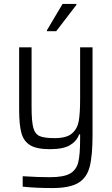

<svg xmlns="http://www.w3.org/2000/svg" viewBox="-20 -750 568 973"><path d="M95 196V143Q173 148 233 148Q303 148 335 129.5Q367 111 376.5 72.5Q386 34 386 -45V-69H381Q369 -35 335 -14.5Q301 6 233 6Q166 6 133 -14Q100 -34 88.5 -76Q77 -118 77 -195V-510H140V-210Q140 -136 148.5 -103.5Q157 -71 180.5 -60.5Q204 -50 257 -50Q317 -50 344.5 -73.5Q372 -97 379 -136Q386 -175 386 -247V-510H449V-67Q449 39 434.5 95Q420 151 376.5 177Q333 203 245 203Q162 203 95 196ZM218 -592V-597L297 -730H367V-725L265 -592Z"/></svg>

Font: Saira Semi Condensed Light
Style: Regular
Weight: 300
Width: 4
Designer: Hector Gatti with collaboration of the Omnibus-Type team
Foundry: Omnibus-Type
Version: Version 1.001; ttfautohint (v1.8)